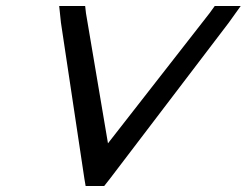

<svg xmlns="http://www.w3.org/2000/svg" viewBox="-20 -603 826 643"><path d="M184.1 -527 178.2 -583H265.2L267.9 -559L341.6 -123L681.9 -559L699.2 -583H786.2L746.1 -527L347.8 -4L328.9 20H266.8L262.7 -4Z"/></svg>

Font: Nordica Plus
Style: NordicaClassicLtExtObl
Weight: 300
Version: Version 1.01